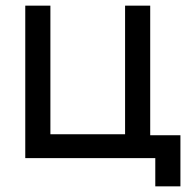

<svg xmlns="http://www.w3.org/2000/svg" viewBox="-20 -560 669 680"><path d="M619 100H530V0H69.5V-540H158.5V-84.5H423V-540H512V-81H619Z"/></svg>

Font: CCSD_manrope Medium
Style: Regular
Weight: 500
Designer: Mikhail Sharanda
Foundry: Mikhail Sharanda
Version: Version 4.503